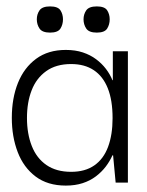

<svg xmlns="http://www.w3.org/2000/svg" viewBox="-20 -564 453 593"><path d="M183.2 9.2Q127.2 9.2 90 -18.8Q52.8 -46.8 34.7 -94.2Q16.5 -141.7 16.5 -200Q16.5 -260.8 35.5 -308Q54.5 -355.2 91.7 -382.5Q128.8 -409.8 183.2 -409.8Q212.5 -409.8 235.8 -402.1Q259.2 -394.3 276.9 -381Q294.7 -367.7 307.2 -351.2Q319.8 -334.7 327.3 -316.3H328.5V-405.7H375V0H337.2L329.3 -84.3H327.3Q319.2 -66 306.5 -49.3Q293.8 -32.7 276 -19.2Q258.2 -5.8 235.2 1.7Q212.2 9.2 183.2 9.2ZM199.7 -33.3Q242.8 -33.3 271.2 -53.1Q299.7 -72.8 313.7 -110.2Q327.7 -147.7 327.7 -199Q327.7 -254.7 312.8 -291.6Q298 -328.5 269.6 -347.3Q241.2 -366.2 199.7 -366.2Q153.2 -366.2 122.7 -344.3Q92.2 -322.5 77.8 -285.2Q63.3 -248 63.3 -199.8Q63.3 -150.8 78.2 -113.1Q93 -75.3 123.5 -54.3Q154 -33.3 199.7 -33.3ZM134.7 -463.3Q110.5 -463.3 102.1 -475.8Q93.7 -488.3 93.7 -504.3Q93.7 -520 102.1 -532.1Q110.6 -544.2 134.7 -544.2Q158.8 -544.2 166.7 -532.1Q174.5 -520 174.5 -504.3Q174.5 -488.3 166.7 -475.8Q158.8 -463.3 134.7 -463.3ZM279 -463.3Q254.8 -463.3 246.4 -475.8Q238 -488.3 238 -504.3Q238 -520 246.4 -532.1Q254.9 -544.2 279 -544.2Q303.2 -544.2 311 -532.1Q318.8 -520 318.8 -504.3Q318.8 -488.3 311 -475.8Q303.1 -463.3 279 -463.3Z"/></svg>

Font: Darker Grotesque Light
Style: Regular
Weight: 300
Designer: Gabriel Lam
Foundry: TypeRant
Version: Version 1.000;gftools[0.9.28]